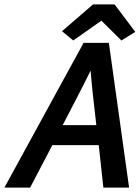

<svg xmlns="http://www.w3.org/2000/svg" viewBox="-30 -853 635 873"><path d="M382 -532Q351 -469 319 -407.5Q287 -346 255 -284H408Q401 -346 394 -407.5Q387 -469 382 -532ZM350 -658H465L557 0H440L419 -193H208L107 0H-10ZM431 -759 303 -669 252 -711 393 -833H491L585 -708L522 -669Z"/></svg>

Font: Codetta
Style: Bold Italic
Weight: 700
Italic angle: -11°
Designer: Ulrich Proeller
Foundry: PROSA GmbH
Version: Version 2.00;September 29, 2018;FontCreator 11.5.0.2427 64-b